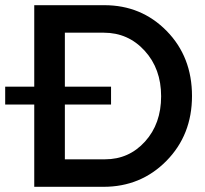

<svg xmlns="http://www.w3.org/2000/svg" viewBox="-20 -720 790 740"><path d="M382 -700Q525 -700 622.5 -600.5Q720 -501 720 -350Q720 -200 621.5 -100Q523 0 379 0H112V-317H0V-386H112V-700ZM385 -106Q477 -106 539 -174.5Q601 -243 601 -349Q601 -455 537.5 -524.5Q474 -594 380 -594H230V-386H408V-317H230V-106Z"/></svg>

Font: Steamflix Grotesk
Style: Regular
Weight: 400
Designer: Julieta Ulanovsky
Foundry: Julieta Ulanovsky
Version: Version 4.000;PS 004.000;hotconv 1.0.88;makeotf.lib2.5.64775